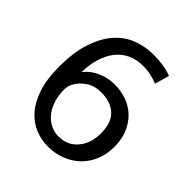

<svg xmlns="http://www.w3.org/2000/svg" viewBox="-170 -706 827 827"><g transform="rotate(45 243.5 -293.0)"><path d="M293 -594Q325 -594 352 -590Q379 -586 405 -576L386 -510Q366 -518 344 -523Q322 -528 296 -528Q255 -528 224 -513Q193 -498 172 -471Q151 -444 139.5 -406Q128 -368 127 -322Q153 -354 190 -369.5Q227 -385 266 -385Q305 -385 339.5 -372.5Q374 -360 399.5 -335.5Q425 -311 440 -275.5Q455 -240 455 -194Q455 -148 439.5 -111Q424 -74 396.5 -47.5Q369 -21 331.5 -6.5Q294 8 250 8Q210 8 172.5 -7.5Q135 -23 106 -56Q77 -89 59.5 -141.5Q42 -194 42 -269Q42 -359 63 -421Q84 -483 118.5 -521.5Q153 -560 198.5 -577Q244 -594 293 -594ZM127 -214Q127 -181 136 -152Q145 -123 161.5 -101.5Q178 -80 201.5 -67.5Q225 -55 253 -55Q307 -55 340 -94Q373 -133 373 -193Q373 -259 339.5 -289.5Q306 -320 250 -320Q208 -320 179.5 -300.5Q151 -281 137 -255Q131 -244 129 -234Q127 -224 127 -214Z"/></g></svg>

Font: Mukta Mahee
Style: Regular
Weight: 400
Designer: Shuchita Grover, Noopur Datye, Girish Dalvi, Yashodeep Gholap
Foundry: Ek Type
Version: Version 2.538;PS 1.000;hotconv 16.6.51;makeotf.lib2.5.65220;